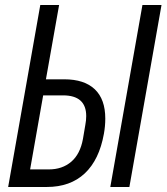

<svg xmlns="http://www.w3.org/2000/svg" viewBox="-20 -745 664 765"><path d="M140.5 -725H215.5L163 -429H236Q316 -429 357.8 -389.2Q399.5 -349.5 399.5 -272.5Q399.5 -242.5 394 -212Q375.5 -108.5 317.8 -54.2Q260 0 166.5 0H12.5ZM310.5 -191.5 320 -247.5Q323.5 -265.5 323.5 -282.5Q323.5 -365 231 -365H152L100 -70H174.5Q228 -70 263.8 -100.5Q299.5 -131 310.5 -191.5ZM547.5 -725H623.5L495.5 0H419.5Z"/></svg>

Font: JuliaMono Light
Style: Italic
Weight: 300
Italic angle: -9°
Monospace: yes
Designer: cormullion
Foundry: corm
Version: Version 0.054; ttfautohint (v1.8.4)